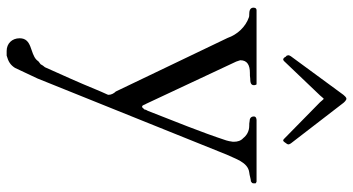

<svg xmlns="http://www.w3.org/2000/svg" viewBox="-262 -487 1061 577"><g transform="rotate(90 268.5 -198.5)"><path d="M133 312H147C165 307 175 301 184 287L216 219L445 -350C457 -374 467 -413 498 -417C508 -418 518 -422 525 -422C529 -425 531 -425 531 -431V-436C530 -437 529 -438 526 -439H341C336 -439 330 -437 330 -431C330 -422 336 -418 345 -418C349 -417 353 -417 358 -417C376 -417 388 -408 395 -399C403 -392 406 -382 406 -371C406 -368 406 -366 405 -362C405 -360 404 -355 402 -348C376 -269 346 -197 313 -112C312 -111 309 -105 309 -102C306 -100 304 -95 301 -95C295 -95 295 -104 292 -107L165 -378C165 -379 161 -389 161 -390C161 -412 177 -419 199 -419C205 -419 211 -419 216 -420C226 -420 236 -421 236 -431C236 -432 236 -434 235 -436C235 -438 234 -439 232 -439H15C7 -440 3 -437 3 -430C3 -419 13 -417 23 -417C27 -417 30 -417 32 -416C61 -406 84 -381 94 -352L255 -16C260 -11 265 -3 265 6C265 7 264 10 261 16C258 22 254 32 248 46C228 95 208 139 182 197C179 200 175 206 173 210L165 216L160 222C140 242 95 235 95 273C95 296 111 312 133 312ZM413 -531C413 -533 414 -534 414 -535C414 -536 413 -539 411 -542L290 -699C288 -702 281 -709 277 -709C272 -709 268 -703 265 -700L149 -542C147 -539 146 -536 146 -535C146 -534 147 -532 147 -530L151 -526C151 -524 156 -519 158 -519C159 -519 159 -519 161 -520C161 -520 162 -520 163 -521L267 -630C268 -631 276 -641 277 -641C278 -641 286 -631 287 -630L398 -521C399 -520 401 -519 402 -519C406 -519 410 -528 413 -531Z"/></g></svg>

Font: fbb
Style: Regular
Weight: 400
Designer: David J. Perry, Michael Sharpe
Version: Version 1.045